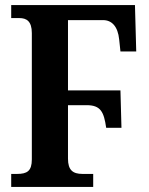

<svg xmlns="http://www.w3.org/2000/svg" viewBox="-20 -734 584 754"><path d="M24 0H346V-51H304C266 -51 247 -66 247 -111V-321H320C376 -321 388 -294 397 -232H457L453 -379H247V-655H385C419 -655 443 -630 448 -579L453 -532H515L510 -714H24V-663H56C84 -663 105 -651 105 -604V-108C105 -62 86 -51 47 -51H24Z"/></svg>

Font: Noto Serif Condensed
Style: Bold
Weight: 700
Width: 3
Designer: Monotype Design Team
Foundry: Monotype Imaging Inc.
Version: Version 2.015